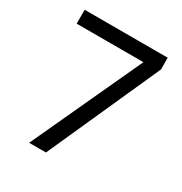

<svg xmlns="http://www.w3.org/2000/svg" viewBox="-168 -836 907 959"><g transform="rotate(30 286.0 -357.0)"><path d="M136 0 429 -634H44V-714H523V-646L233 0Z"/></g></svg>

Font: Noto Sans Canadian Aboriginal
Style: Regular
Weight: 400
Designer: Monotype Design Team, Typotheque's Kevin King
Foundry: Monotype Imaging Inc.
Version: Version 2.002